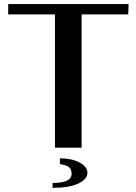

<svg xmlns="http://www.w3.org/2000/svg" viewBox="-20 -720 665 936"><path d="M20 0ZM272 51.8Q329.6 51.8 367.9 72.3Q406.2 92.8 406.2 122.1Q406.2 153.8 361.6 174.8Q316.9 195.8 236.3 195.8V171.9Q329.1 171.9 329.1 127.9Q329.1 105.5 316.4 95Q303.7 84.5 272 80.1ZM20 -700.2H606.9L605 -649.9H377.9V0H248V-649.9H20Z"/></svg>

Font: Pfennig
Style: Bold
Weight: 700
Version: Version 20120410 ; ttfautohint (v0.8)